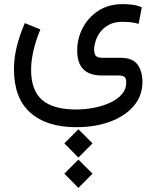

<svg xmlns="http://www.w3.org/2000/svg" viewBox="-20 -375 761 934"><path d="M293 322.3 361.3 253.9 430.2 322.3 361.3 391.6ZM293 469.7 361.3 401.4 430.2 469.7 361.3 539.1ZM176.3 -231.9Q131.3 -122.1 131.3 -35.2Q131.3 64.5 184.6 110.8Q237.8 157.2 348.6 157.7Q391.6 157.7 434.8 149.7Q478 141.6 514.2 125.2Q550.3 108.9 572.3 84Q594.2 59.1 594.2 25.4Q594.2 7.3 586.4 -0.2Q578.6 -7.8 555.7 -7.8H475.6Q355.5 -7.8 355.5 -128.4Q355.5 -187.5 382.3 -239Q409.2 -290.5 458.7 -322.8Q508.3 -355 577.1 -355Q591.3 -355 617.4 -352.8Q643.6 -350.6 669.9 -339.4L654.3 -258.8Q633.3 -265.6 612.3 -267.3Q591.3 -269 577.1 -269Q537.1 -269 510.3 -254.6Q483.4 -240.2 467.5 -218.8Q451.7 -197.3 444.8 -174.6Q438 -151.9 438 -134.8Q438 -113.3 446 -103.5Q454.1 -93.8 480.5 -93.8H568.4Q626.5 -93.3 649.7 -60.1Q672.9 -26.9 672.9 23.4Q672.9 90.8 630.6 140.4Q588.4 189.9 515.6 216.8Q442.9 243.7 351.1 243.7Q207 243.7 127.4 173.1Q47.9 102.5 47.9 -38.6Q47.9 -90.8 61 -145.8Q74.2 -200.7 100.6 -262.7Z"/></svg>

Font: Vazir FD
Style: Regular-FD
Weight: 400
Designer: Saber Rastikerdar
Foundry: Saber Rastikerdar
Version: Version 30.0.0